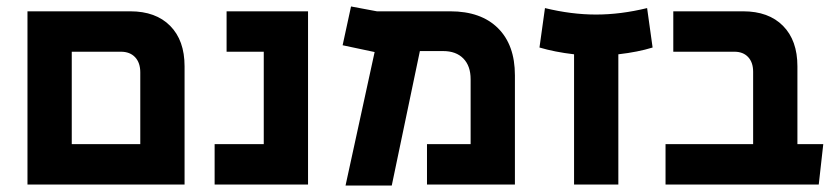

<svg xmlns="http://www.w3.org/2000/svg" viewBox="-20 -571 2582 594"><path d="M65 -536H383Q462 -536 506.5 -491Q551 -446 551 -366V0H65ZM414 -125V-347Q414 -377 398 -394Q382 -411 354 -411H202V-125Z M644 -125H796V-411H681V-536H933V0H644Z M1139 -410 1040 -431 1066 -551 1146 -536H1373Q1468 -536 1520.5 -484Q1573 -432 1573 -338V0H1301V-125H1436V-326Q1436 -367 1413.5 -390Q1391 -413 1351 -413H1279L1192 3H1049Z M1756 -403Q1696 -410 1649 -424L1666 -546Q1748 -526 1824 -526Q1900 -526 1982 -546L1999 -424Q1954 -410 1893 -403V0H1756Z M2039 -125H2310V-349Q2310 -378 2294.5 -394.5Q2279 -411 2252 -411H2063V-536H2279Q2358 -536 2402.5 -491Q2447 -446 2447 -366V-125H2527L2513 0H2039Z"/></svg>

Font: Secular One
Style: Regular
Weight: 400
Designer: Michal Sahar
Foundry: Hagilda
Version: Version 1.000